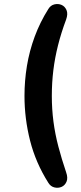

<svg xmlns="http://www.w3.org/2000/svg" viewBox="-20 -733 398 941"><path d="M217 163Q155 65 127.5 -43.5Q100 -152 100 -263Q100 -337 112 -410Q124 -483 150 -553.5Q176 -624 217 -689Q228 -707 246.5 -711.5Q265 -716 281.5 -709Q298 -702 306 -683.5Q314 -665 304 -637Q280 -573 264.5 -511.5Q249 -450 241.5 -389Q234 -328 234 -263Q234 -198 242 -137Q250 -76 266 -15Q282 46 304 111Q314 139 306 157.5Q298 176 281.5 183Q265 190 246.5 185.5Q228 181 217 163Z"/></svg>

Font: Nunito ExtraLight
Style: Bold
Weight: 700
Version: Version 3.602